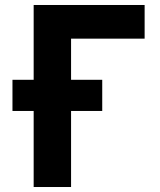

<svg xmlns="http://www.w3.org/2000/svg" viewBox="-20 -750 640 770"><path d="M560 -730H115V-430H30V-305H115V0H265V-305H390V-430H265V-595H560Z"/></svg>

Font: Tekne LDO ExtraBold
Style: Regular
Weight: 800
Monospace: yes
Designer: Alessio Laiso, Mario Rullo, Paolo Rosset
Foundry: Alessio Laiso
Version: Version 1.000;hotconv 1.0.109;makeotfexe 2.5.65596